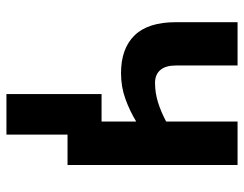

<svg xmlns="http://www.w3.org/2000/svg" viewBox="-103 -483 783 617"><g transform="rotate(90 288.5 -174.5)"><path d="M510.3 -546.4V0H412.6V196.3H282.2V-109.4H370.6V-220.7Q335.9 -199.7 297.4 -185.8Q258.8 -171.9 214.8 -171.9Q136.2 -171.9 93.8 -215.3Q51.3 -258.8 51.3 -348.1V-546.4H190.4V-349.1Q190.4 -314.9 205.1 -298.1Q219.7 -281.2 246.1 -281.2Q278.3 -281.2 308.8 -290.8Q339.4 -300.3 370.6 -316.9V-546.4Z"/></g></svg>

Font: Open Sans SemiCondensed
Style: Bold
Weight: 700
Width: 4
Designer: Monotype Design Team
Foundry: Monotype Imaging Inc.
Version: Version 3.003